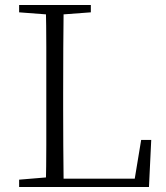

<svg xmlns="http://www.w3.org/2000/svg" viewBox="-20 -743 658 763"><path d="M56 0V-29L188 -40H198V0ZM162 0Q164 -83 164 -165.5Q164 -248 164 -330V-390Q164 -474 164 -557.5Q164 -641 162 -723H233Q232 -641 231.5 -555Q231 -469 231 -369V-313Q231 -244 231.5 -163.5Q232 -83 233 0ZM198 0V-33H542L512 -12L541 -187H581L572 0ZM56 -694V-723H341V-694L207 -684H188Z"/></svg>

Font: Noto Serif SC
Style: Regular
Weight: 200
Designer: Ryoko NISHIZUKA 西塚涼子 (kana & ideographs); Frank Grießhammer (Latin, Greek & Cyrillic); Wenlong ZHANG 张文龙 (bopomofo); San
Foundry: Adobe
Version: Version 2.001;hotconv 1.1.0;makeotfexe 2.6.0